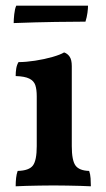

<svg xmlns="http://www.w3.org/2000/svg" viewBox="-20 -651 373 674"><path d="M35 3Q35 -12 36.5 -26Q38 -40 42 -51Q82 -52 95.5 -70Q109 -88 109 -138V-313Q109 -337 104 -352Q99 -367 83 -375Q67 -383 35 -384Q35 -398 37 -410.5Q39 -423 45 -433Q71 -433 103.5 -438Q136 -443 164 -451Q192 -459 205 -467Q217 -463 224.5 -452Q232 -441 232 -419V-138Q232 -88 245 -70Q258 -52 293 -51Q297 -40 298 -25Q299 -10 299 3Q283 2 261.5 1.5Q240 1 216 0.5Q192 0 168 0Q144 0 119 0.5Q94 1 72.5 1.5Q51 2 35 3ZM28 -570Q28 -582 30 -601Q32 -620 37 -631H289Q289 -621 287 -606Q285 -591 280 -575Q241 -575 174.5 -574Q108 -573 28 -570Z"/></svg>

Font: Vollkorn SemiBold
Style: Regular
Weight: 600
Designer: Friedrich Althausen
Foundry: Friedrich Althausen
Version: Version 5.000